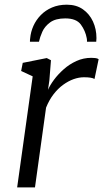

<svg xmlns="http://www.w3.org/2000/svg" viewBox="-20 -820 452 840"><path d="M55 0 123 -486 72.5 -509.5 79.5 -545 184.5 -566 203 -556.5 196 -468.5 190 -427Q198.5 -447 216.2 -471Q234 -495 258.8 -517Q283.5 -539 314.2 -553Q345 -567 379.5 -567Q387 -567 396.8 -566Q406.5 -565 411.5 -561L393.5 -474.5Q387 -478.5 375.5 -480.2Q364 -482 347 -482Q325.5 -482 302.2 -473.8Q279 -465.5 256.2 -449Q233.5 -432.5 214.2 -407.5Q195 -382.5 181.5 -349L133 0ZM111 -637.5Q111 -641.5 111.2 -645.5Q111.5 -649.5 112 -652.5Q114.5 -680.5 126.2 -706.8Q138 -733 158.5 -754Q179 -775 207.5 -787.2Q236 -799.5 272.5 -799.5Q314 -799.5 342.8 -779.2Q371.5 -759 386.8 -725.8Q402 -692.5 402 -653.5Q402 -651 401.5 -645.5Q401 -640 401 -637.5H360.5Q360.5 -641.5 360.5 -645.2Q360.5 -649 359.5 -653Q353.5 -685.5 333.8 -712.5Q314 -739.5 265.5 -739.5Q223 -739.5 199.2 -722Q175.5 -704.5 165 -680.8Q154.5 -657 150.5 -637.5Z"/></svg>

Font: Merriweather Light
Style: Italic
Weight: 300
Italic angle: -7.8°
Designer: Eben Sorkin
Foundry: Eben Sorkin
Version: Version 2.101